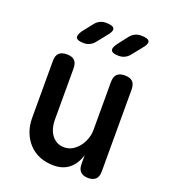

<svg xmlns="http://www.w3.org/2000/svg" viewBox="-143 -889 887 1004"><g transform="rotate(20 300.0 -387.5)"><path d="M404 -234V-502Q404 -532 418 -546Q432 -560 461 -560Q491 -560 505 -546Q519 -532 519 -502V-47Q519 -18 505 -4Q491 10 464 10Q436 10 421 -4Q406 -18 406 -47V-97Q391 -46 357 -18Q323 10 271 10Q227 10 192 -4.5Q157 -19 132.5 -45.5Q108 -72 94.5 -107.5Q81 -143 81 -186V-502Q81 -532 95 -546Q109 -560 139 -560Q168 -560 182 -546Q196 -532 196 -502V-214Q196 -192 202 -171Q208 -150 219.5 -134Q231 -118 248.5 -108Q266 -98 290 -98Q316 -98 337 -111Q358 -124 372.5 -143.5Q387 -163 395.5 -187Q404 -211 404 -234ZM395 -645Q360 -645 353 -659Q346 -673 368 -702L409 -755Q421 -770 436 -777.5Q451 -785 470 -785Q509 -785 515.5 -770.5Q522 -756 497 -727L453 -672Q442 -659 427.5 -652Q413 -645 395 -645ZM200 -645Q165 -645 158 -659Q151 -673 172 -702L214 -755Q225 -770 240.5 -777.5Q256 -785 275 -785Q313 -785 320 -770.5Q327 -756 302 -727L258 -672Q247 -659 232.5 -652Q218 -645 200 -645Z"/></g></svg>

Font: Maple Mono NL SemiBold
Style: Regular
Weight: 600
Monospace: yes
Designer: subframe7536
Version: Version 7.000